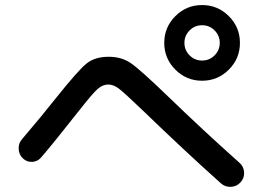

<svg xmlns="http://www.w3.org/2000/svg" viewBox="-20 -820 1040 761"><path d="M731.5 -600.5Q752 -580 781 -580Q810 -580 830.5 -600.5Q851 -621 851 -650Q851 -679 830.5 -699.5Q810 -720 781 -720Q752 -720 731.5 -699.5Q711 -679 711 -650Q711 -621 731.5 -600.5ZM675 -756Q719 -800 781 -800Q843 -800 887 -756Q931 -712 931 -650Q931 -588 887 -544Q843 -500 781 -500Q719 -500 675 -544Q631 -588 631 -650Q631 -712 675 -756ZM144 -197Q130 -180 108.5 -178.5Q87 -177 71 -192Q55 -207 54 -229.5Q53 -252 67 -268Q143 -357 204 -434Q291 -543 324 -569Q357 -595 411 -595Q461 -595 497.5 -570.5Q534 -546 649 -435Q781 -307 929 -175Q946 -160 947.5 -137.5Q949 -115 934 -98Q919 -81 896 -79.5Q873 -78 856 -93Q715 -219 543 -385Q473 -452 451.5 -468.5Q430 -485 409 -485Q387 -485 367 -467.5Q347 -450 293 -381Q193 -254 144 -197Z"/></svg>

Font: Rounded Mplus 1c Medium
Style: Regular
Weight: 500
Version: Version 1.059.20150529